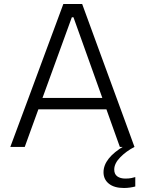

<svg xmlns="http://www.w3.org/2000/svg" viewBox="-20 -733 722 958"><path d="M31.5 0Q53 -57.5 76.5 -121Q100 -184.5 121.5 -242L212 -486.5Q236.5 -552 256.2 -605.5Q276 -659 296 -713H390Q410 -658 429.5 -605Q449 -552 473 -486L563 -240.5Q584.5 -181.5 607.5 -119.2Q630.5 -57 651 0H578Q561.5 -45.5 544.5 -93.5Q527.5 -141.5 511 -187.5H171.5Q154.5 -141 137.2 -93.2Q120 -45.5 103.5 0ZM199 -263.5Q196 -254.5 192 -244.5H490.5Q488 -252.5 485 -260L346.5 -647H338.5ZM598.5 205Q550 205 523.2 183.5Q496.5 162 496.5 126.5Q496.5 56 601 -5.5V-20.5L635 -23L651 0Q609.5 21.5 579.8 52Q550 82.5 550 113Q550 136 565.2 147Q580.5 158 605.5 158Q623 158 635.5 155.5Q648 153 655 150.5V197.5Q644 200.5 628.8 202.8Q613.5 205 598.5 205Z"/></svg>

Font: Commissioner Light
Style: Regular
Weight: 300
Designer: Kostas Bartsokas
Foundry: Kostas Bartsokas
Version: Version 1.000; ttfautohint (v1.8.3)